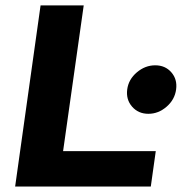

<svg xmlns="http://www.w3.org/2000/svg" viewBox="-20 -680 670 700"><path d="M285.2 -660.2 210 -128.9H547.9L529.8 0H35.2L127.9 -660.2ZM443.8 -354Q448.7 -390.6 479 -416.3Q509.3 -441.9 545.9 -441.9Q582.5 -441.9 604.7 -416.3Q627 -390.6 622.1 -354Q617.2 -316.9 587.4 -291Q557.6 -265.1 521 -265.1Q484.4 -265.1 461.7 -291Q439 -316.9 443.8 -354Z"/></svg>

Font: Human Sans Bold
Style: Italic
Weight: 700
Italic angle: -8°
Designer: Tim Radville
Foundry: Continuum
Version: Version 1.000;FEAKit 1.0